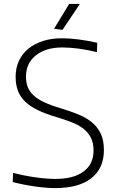

<svg xmlns="http://www.w3.org/2000/svg" viewBox="-20 -952 595 983"><path d="M263 11Q217 11 158 2.5Q99 -6 45 -20L47 -67Q100 -53 159 -44.5Q218 -36 264 -36Q357 -36 408 -74Q459 -112 459 -182Q459 -221 444.5 -248.5Q430 -276 404.5 -295Q379 -314 344.5 -327Q310 -340 271 -352Q213 -369 173 -388.5Q133 -408 108 -432.5Q83 -457 71.5 -488Q60 -519 60 -560Q60 -604 77 -640.5Q94 -677 125 -702.5Q156 -728 199.5 -742Q243 -756 297 -756Q375 -756 478 -733L476 -685Q429 -697 383 -703Q337 -709 299 -709Q214 -709 163.5 -668.5Q113 -628 113 -560Q113 -530 122 -506.5Q131 -483 152 -463.5Q173 -444 207.5 -428Q242 -412 293 -397Q339 -383 379 -367Q419 -351 448.5 -327.5Q478 -304 495 -269.5Q512 -235 512 -184Q512 -90 447.5 -39.5Q383 11 263 11ZM257 -805 334 -932H389L300 -799Z"/></svg>

Font: Encode Sans Normal
Style: ExtraLight
Weight: 200
Designer: Pablo Impallari, Andres Torresi
Foundry: Pablo Impallari, Andres Torresi
Version: Version 1.000; ttfautohint (v1.00) -l 8 -r 50 -G 200 -x 14 -